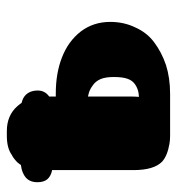

<svg xmlns="http://www.w3.org/2000/svg" viewBox="2 -519 517 561"><g transform="rotate(-90 260.5 -238.5)"><path d="M8.6 -387.8Q8.6 -413.2 26.8 -425Q45 -436.8 72.9 -436.8H210.9Q247.4 -436.8 261.9 -423.5Q276.5 -410.3 276.5 -386.7Q276.5 -375.7 271.9 -367.4Q267.3 -359.1 259 -353.3Q250.7 -347.5 239.7 -344.7Q228.8 -341.8 216.2 -341.8H82.2Q55.6 -341.8 40.4 -345.5Q25.1 -349.3 16.8 -359.3Q8.6 -369.4 8.6 -387.8ZM8.6 -387.8Q8.6 -413.2 26.8 -425Q45 -436.8 72.9 -436.8H210.9Q247.4 -436.8 261.9 -423.5Q276.5 -410.3 276.5 -386.7Q276.5 -375.7 271.9 -367.4Q267.3 -359.1 259 -353.3Q250.7 -347.5 239.7 -344.7Q228.8 -341.8 216.2 -341.8H82.2Q55.6 -341.8 40.4 -345.5Q25.1 -349.3 16.8 -359.3Q8.6 -369.4 8.6 -387.8ZM259 -118V-240L263 -239Q278 -236 290 -227Q303 -219 310 -203Q316 -188 316 -165Q316 -139 311 -125Q306 -110 294 -102Q282 -94 268 -92L258 -91Q259 -103 259 -118ZM44 -107Q44 -47 69 -23Q86 -8 120 -2Q131 0 144 0H146H157H166H267Q313 0 351 -12Q389 -25 418 -47Q446 -68 461 -102Q477 -135 477 -175Q477 -224 449 -261Q420 -298 373 -316Q327 -334 268 -334H259V-364Q259 -415 231 -446Q204 -477 158 -477H152H144Q109 -477 89 -463Q81 -459 74 -453Q44 -430 44 -367Z"/></g></svg>

Font: Coiny 2.0
Style: Regular
Weight: 400
Version: Version 1.001 July 11, 2018